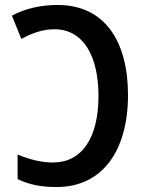

<svg xmlns="http://www.w3.org/2000/svg" viewBox="-20 -744 589 774"><path d="M208 10C392 10 496 -135 496 -361C496 -578 402 -724 212 -724C144 -724 80 -709 28 -681L66 -587C106 -609 150 -626 199 -626C319 -626 377 -514 377 -357C377 -188 310 -89 194 -89C143 -89 98 -102 51 -121V-22C97 0 144 10 208 10Z"/></svg>

Font: Noto Sans UI SemiCondensed Medium
Style: Regular
Weight: 500
Width: 4
Designer: Monotype Design Team
Foundry: Monotype Imaging Inc.
Version: Version 1.901